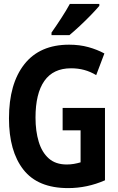

<svg xmlns="http://www.w3.org/2000/svg" viewBox="-20 -954 603 984"><path d="M329 10Q174 10 100 -84.5Q26 -179 26 -347Q26 -525 105 -625Q184 -725 334 -725Q388 -725 433 -712.5Q478 -700 515 -680L473 -569Q443 -587 411.5 -595.5Q380 -604 344 -604Q253 -604 207.5 -539.5Q162 -475 162 -351Q162 -282 178.5 -227.5Q195 -173 230 -142Q265 -111 322 -111Q341 -111 358.5 -114Q376 -117 393 -122V-286H301V-401H518V-30Q427 10 329 10ZM244 -787Q268 -821 294 -861Q320 -901 338 -934H489V-924Q474 -906 447 -878Q420 -850 390 -822Q360 -794 336 -774H244Z"/></svg>

Font: Noto Sans Mono SemiCondensed
Style: Bold
Weight: 700
Width: 4
Designer: Monotype Design Team
Foundry: Monotype Imaging Inc.
Version: Version 2.014